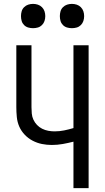

<svg xmlns="http://www.w3.org/2000/svg" viewBox="-20 -968 540 988"><path d="M358 0V-239Q331 -232 303 -227Q275 -222 247 -222Q221 -222 196 -227Q171 -232 148 -244Q125 -256 107 -275Q89 -294 79 -317Q69 -340 66.5 -366Q64 -392 64 -417V-735H142V-417Q142 -401 143.5 -384Q145 -367 152 -352Q159 -337 170.5 -325Q182 -313 197 -305.5Q212 -298 228.5 -295Q245 -292 261 -292Q286 -292 310.5 -297Q335 -302 358 -309V-735H436V0ZM350 -823Q337 -823 325 -826.5Q313 -830 304 -839Q295 -848 291.5 -860Q288 -872 288 -885Q288 -898 291.5 -910Q295 -922 304 -931Q313 -940 325 -944Q337 -948 350 -948Q363 -948 375 -944Q387 -940 396 -931Q405 -922 409 -910Q413 -898 413 -885Q413 -872 409 -860Q405 -848 396 -839Q387 -830 375 -826.5Q363 -823 350 -823ZM150 -823Q137 -823 125 -826.5Q113 -830 104 -839Q95 -848 91.5 -860Q88 -872 88 -885Q88 -898 91.5 -910Q95 -922 104 -931Q113 -940 125 -944Q137 -948 150 -948Q163 -948 175 -944Q187 -940 196 -931Q205 -922 209 -910Q213 -898 213 -885Q213 -872 209 -860Q205 -848 196 -839Q187 -830 175 -826.5Q163 -823 150 -823Z"/></svg>

Font: Iosevka SS18
Style: Regular
Weight: 400
Monospace: yes
Designer: Belleve Invis
Foundry: Belleve Invis
Version: Version 25.1.1; ttfautohint (v1.8.4)